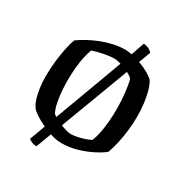

<svg xmlns="http://www.w3.org/2000/svg" viewBox="-203 -969 1171 1224"><g transform="rotate(30 382.0 -357.5)"><path d="M237 97Q217 97 201 90Q185 83 178 76L396 -513Q417 -569 437.5 -626Q458 -683 475.5 -732Q493 -781 503 -812Q529 -809 545.5 -799.5Q562 -790 567 -781ZM364 0Q330 0 291 -11.5Q252 -23 215.5 -40.5Q179 -58 151.5 -76Q124 -94 113 -108Q89 -140 77 -198Q65 -256 65 -324Q65 -380 71.5 -434.5Q78 -489 87.5 -534.5Q97 -580 108 -608Q134 -627 170 -647Q206 -667 249 -684Q292 -701 336 -710.5Q380 -720 421 -720Q447 -720 481 -712Q515 -704 549 -690.5Q583 -677 610 -661Q637 -645 651 -630Q667 -604 677.5 -565Q688 -526 693.5 -480.5Q699 -435 699 -389Q699 -335 692.5 -281.5Q686 -228 675.5 -182Q665 -136 652 -102Q627 -81 580.5 -57Q534 -33 478 -16.5Q422 0 364 0ZM387 -80Q409 -80 436.5 -86Q464 -92 489.5 -101Q515 -110 527 -118Q538 -146 546 -184.5Q554 -223 558 -269Q562 -315 562 -363Q562 -427 555.5 -483Q549 -539 539 -575Q533 -583 515.5 -593.5Q498 -604 475 -613.5Q452 -623 429 -629.5Q406 -636 390 -636Q369 -636 339.5 -631.5Q310 -627 281.5 -620Q253 -613 234 -606Q223 -579 215 -541.5Q207 -504 203 -459.5Q199 -415 199 -368Q199 -306 207 -245Q215 -184 234 -144Q242 -134 261.5 -123Q281 -112 305 -102Q329 -92 351.5 -86Q374 -80 387 -80Z"/></g></svg>

Font: Texturina 12pt SemiBold
Style: Regular
Weight: 600
Designer: Guillermo Torres Carreño
Foundry: Omnibus-Type
Version: Version 1.002